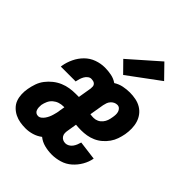

<svg xmlns="http://www.w3.org/2000/svg" viewBox="-218 -903 1037 1037"><g transform="rotate(45 300.0 -385.0)"><path d="M155 8Q133 8 112.5 4.5Q92 1 73.5 -8Q55 -17 40 -32Q25 -47 18 -66Q11 -85 10 -107Q9 -129 13 -151Q17 -174 25 -197Q33 -220 48 -239.5Q63 -259 82.5 -274.5Q102 -290 124.5 -299.5Q147 -309 170 -312.5Q193 -316 216 -316H239L252 -394Q252 -396 252 -398.5Q252 -401 252 -403Q253 -410 250.5 -416Q248 -422 243 -426Q238 -430 231 -431.5Q224 -433 217 -433Q207 -433 197.5 -425.5Q188 -418 182.5 -408Q177 -398 173.5 -387.5Q170 -377 168 -366V-363H54L55 -371Q60 -401 74 -430.5Q88 -460 111 -483Q134 -506 164.5 -517Q195 -528 226 -528Q252 -528 276.5 -523Q301 -518 321 -504Q343 -518 368 -523Q393 -528 417 -528Q440 -528 462.5 -523.5Q485 -519 503.5 -508Q522 -497 535 -480Q548 -463 554.5 -442Q561 -421 561.5 -397.5Q562 -374 558 -351Q554 -330 547 -309.5Q540 -289 527 -270.5Q514 -252 496.5 -237Q479 -222 458.5 -213Q438 -204 417 -200.5Q396 -197 375 -197Q365 -197 354.5 -197.5Q344 -198 334 -199L325 -144Q323 -134 323.5 -123.5Q324 -113 329.5 -104.5Q335 -96 344 -91.5Q353 -87 364 -87Q375 -87 385.5 -93Q396 -99 403 -108.5Q410 -118 414.5 -129Q419 -140 422 -151L531 -137Q526 -108 510 -80Q494 -52 470 -31Q446 -10 415.5 -1Q385 8 356 8Q327 8 299.5 1Q272 -6 251 -23Q230 -7 205 0.5Q180 8 155 8ZM375 -292Q389 -292 402 -298Q415 -304 424.5 -315.5Q434 -327 438.5 -340Q443 -353 445 -367Q447 -377 447.5 -388Q448 -399 445 -409Q442 -419 434.5 -426Q427 -433 416 -433Q406 -433 396.5 -428.5Q387 -424 379.5 -415.5Q372 -407 368.5 -397Q365 -387 363 -377L349 -294Q356 -293 362.5 -292.5Q369 -292 375 -292ZM156 -87Q166 -87 175 -94Q184 -101 190.5 -110.5Q197 -120 201.5 -130Q206 -140 209 -150.5Q212 -161 214.5 -171Q217 -181 218 -192L223 -221H216Q200 -221 184.5 -216Q169 -211 156 -200Q143 -189 136 -173.5Q129 -158 126 -142Q125 -133 125.5 -123.5Q126 -114 129 -105.5Q132 -97 139 -92Q146 -87 156 -87ZM324 -569 263 -631 430 -778 504 -702Z"/></g></svg>

Font: Iosevka Extrabold Extended
Style: Italic
Weight: 800
Width: 7
Italic angle: -9°
Monospace: yes
Designer: Belleve Invis
Foundry: Belleve Invis
Version: Version 32.5.0; ttfautohint (v1.8.4)